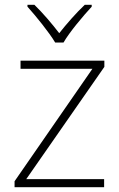

<svg xmlns="http://www.w3.org/2000/svg" viewBox="-20 -784 499 804"><path d="M211 -606H246C270 -648 327 -716 364 -756V-764H335C298 -729 258 -683 228 -645C199 -683 160 -729 124 -764H95V-756C131 -716 186 -648 211 -606ZM416 0V-34H90L417 -504V-530H66V-496H367L41 -25V0Z"/></svg>

Font: Noto Sans Meetei Mayek ExtraLight
Style: Regular
Weight: 200
Designer: Monotype Design Team and Neelakash Kshetrimayum
Foundry: Monotype Imaging Inc.
Version: Version 2.002